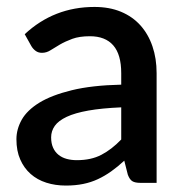

<svg xmlns="http://www.w3.org/2000/svg" viewBox="-20 -540 542 567"><path d="M394.5 0H442.5V-324C442.5 -353 438.4 -379.4 430.2 -403.2C422.1 -427.1 410.2 -447.7 394.8 -465C379.2 -482.3 360.1 -495.8 337.2 -505.3C314.4 -514.8 288.3 -519.5 259 -519.5C179.3 -519.5 110.7 -492.7 53 -439L72.5 -404C75.8 -398.3 80.1 -393.6 85.2 -389.8C90.4 -385.9 96.7 -384 104 -384C113 -384 121.5 -386.6 129.5 -391.8C137.5 -396.9 146.7 -402.5 157 -408.5C167.3 -414.5 179.5 -420.1 193.5 -425.3C207.5 -430.4 224.8 -433 245.5 -433C275.8 -433 298.8 -424 314.5 -406C330.2 -388 338 -360.7 338 -324V-290C280 -288.7 231.2 -283.2 191.8 -273.5C152.2 -263.8 120.4 -251.6 96.2 -236.8C72.1 -221.9 54.8 -205.2 44.2 -186.5C33.8 -167.8 28.5 -148.7 28.5 -129C28.5 -106 32.2 -86 39.8 -69C47.2 -52 57.5 -37.8 70.5 -26.3C83.5 -14.8 98.9 -6.2 116.8 -0.5C134.6 5.2 153.8 8 174.5 8C193.2 8 210.2 6.4 225.8 3.2C241.2 0.1 255.8 -4.7 269.2 -11C282.8 -17.3 295.8 -25 308.5 -34C321.2 -43 334 -53.5 347 -65.5L357.5 -24C361.2 -14.3 365.7 -7.9 371 -4.8C376.3 -1.6 384.2 0 394.5 0ZM207 -67C196 -67 185.9 -68.3 176.8 -70.8C167.6 -73.3 159.6 -77.3 152.8 -82.8C145.9 -88.3 140.6 -95.3 136.8 -103.8C132.9 -112.3 131 -122.5 131 -134.5C131 -146.8 134.6 -158.1 141.8 -168.3C148.9 -178.4 160.7 -187.3 177 -195C193.3 -202.7 214.7 -208.8 241 -213.5C267.3 -218.2 299.7 -221.3 338 -223V-128C319 -108.3 299.4 -93.2 279.3 -82.8C259.1 -72.2 235 -67 207 -67Z"/></svg>

Font: Lato Semibold
Style: Regular
Weight: 600
Designer: Lukasz Dziedzic
Foundry: tyPoland Lukasz Dziedzic
Version: Version 2.006; 2014-01-15